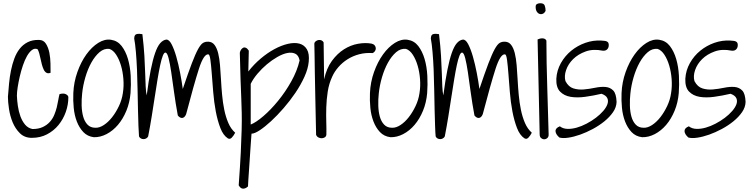

<svg xmlns="http://www.w3.org/2000/svg" viewBox="-20 -840 4577 1170"><path d="M28.3 -250Q31.2 -290 35.2 -331.1Q39.1 -372.1 46.9 -410.6Q54.7 -449.2 67.4 -483.4Q80.1 -517.6 100.1 -543Q120.1 -568.4 148.9 -583Q177.7 -597.7 217.8 -596.7Q245.1 -596.7 259.8 -573.7Q274.4 -550.8 280.8 -518.6Q287.1 -486.3 287.6 -452.1Q288.1 -418 288.1 -396.5Q273.4 -390.6 263.2 -396.5Q252.9 -402.3 246.6 -415.5Q240.2 -428.7 235.4 -446.3Q230.5 -463.9 227.1 -481.4Q223.6 -499 219.2 -514.6Q214.8 -530.3 209 -540Q191.4 -547.9 174.8 -535.2Q158.2 -522.5 144.5 -498.5Q130.9 -474.6 119.6 -441.4Q108.4 -408.2 100.6 -374.5Q92.8 -340.8 87.9 -309.6Q83 -278.3 83 -256.8Q84 -227.5 88.9 -193.8Q93.8 -160.2 104.5 -130.9Q115.2 -101.6 132.8 -80.6Q150.4 -59.6 177.7 -53.7Q214.8 -53.7 240.7 -65.9Q266.6 -78.1 283.7 -97.2Q300.8 -116.2 310.5 -139.6Q320.3 -163.1 326.2 -187Q332 -210.9 335.4 -231.9Q338.9 -252.9 342.8 -266.6Q368.2 -273.4 382.3 -265.6Q396.5 -257.8 396.5 -247.1Q396.5 -202.1 380.9 -157.7Q365.2 -113.3 336.4 -78.1Q307.6 -43 266.6 -21.5Q225.6 0 173.8 0Q129.9 0 101.6 -27.8Q73.2 -55.7 57.1 -94.7Q41 -133.8 34.7 -176.8Q28.3 -219.7 28.3 -250Z M551.8 -3.9Q512.7 -8.8 487.8 -35.2Q462.9 -61.5 448.2 -99.6Q433.6 -137.7 429.2 -183.1Q424.8 -228.5 426.8 -272.5Q429.7 -339.8 451.7 -401.4Q473.6 -462.9 506.3 -508.3Q539.1 -553.7 578.6 -578.6Q618.2 -603.5 656.2 -597.7Q696.3 -591.8 721.2 -559.6Q746.1 -527.3 759.8 -480.5Q773.4 -433.6 776.4 -378.4Q779.3 -323.2 775.4 -272.5Q770.5 -214.8 750 -165Q729.5 -115.2 698.7 -79.1Q668 -43 629.4 -22.9Q590.8 -2.9 551.8 -3.9ZM646.5 -542Q614.3 -545.9 586.4 -522Q558.6 -498 536.6 -458.5Q514.6 -418.9 500 -368.7Q485.4 -318.4 480.5 -269.5Q476.6 -234.4 477.5 -197.3Q478.5 -160.2 486.8 -129.9Q495.1 -99.6 513.2 -80.6Q531.2 -61.5 561.5 -61.5Q585.9 -60.5 612.8 -78.1Q639.6 -95.7 663.1 -125.5Q686.5 -155.3 704.6 -193.4Q722.7 -231.4 728.5 -271.5Q735.4 -313.5 731.9 -357.9Q728.5 -402.3 717.3 -440.4Q706.1 -478.5 688 -506.3Q669.9 -534.2 646.5 -542Z M827.1 -8.8Q825.2 -28.3 823.7 -71.8Q822.3 -115.2 820.8 -171.4Q819.3 -227.5 818.4 -291Q817.4 -354.5 814.9 -413.6Q812.5 -472.7 808.1 -523.4Q803.7 -574.2 797.9 -604.5Q797.9 -628.9 813 -632.3Q828.1 -635.7 847.7 -631.8Q856.4 -558.6 859.9 -499Q863.3 -439.5 864.7 -393.1Q866.2 -346.7 867.7 -313Q869.1 -279.3 874 -258.8Q885.7 -349.6 898.4 -413.1Q911.1 -476.6 925.3 -517.1Q939.5 -557.6 956.1 -576.7Q972.7 -595.7 992.2 -598.6Q1009.8 -600.6 1025.4 -570.8Q1041 -541 1054.2 -495.1Q1067.4 -449.2 1077.6 -396Q1087.9 -342.8 1093.8 -297.9Q1127 -396.5 1148.9 -454.1Q1170.9 -511.7 1187.5 -541.5Q1204.1 -571.3 1218.3 -579.1Q1232.4 -586.9 1250 -585.9Q1273.4 -585 1287.6 -565.9Q1301.8 -546.9 1309.6 -515.1Q1317.4 -483.4 1320.8 -441.9Q1324.2 -400.4 1326.7 -354.5Q1329.1 -308.6 1333.5 -261.2Q1337.9 -213.9 1346.7 -170.9Q1355.5 -127.9 1371.1 -91.3Q1386.7 -54.7 1413.1 -31.2Q1404.3 -13.7 1392.6 -1.5Q1380.9 10.7 1368.2 2.9Q1339.8 -15.6 1322.8 -60.1Q1305.7 -104.5 1294.9 -161.1Q1284.2 -217.8 1279.3 -278.8Q1274.4 -339.8 1270.5 -390.6Q1266.6 -441.4 1262.2 -474.6Q1257.8 -507.8 1250 -508.8Q1221.7 -512.7 1191.9 -419.9Q1162.1 -327.1 1114.3 -144.5Q1109.4 -131.8 1102.5 -126.5Q1095.7 -121.1 1088.9 -121.1Q1082 -121.1 1075.2 -125.5Q1068.4 -129.9 1063.5 -136.7Q1049.8 -210.9 1040.5 -279.3Q1031.2 -347.7 1023.4 -400.4Q1015.6 -453.1 1007.3 -485.4Q999 -517.6 989.3 -519.5Q980.5 -521.5 972.2 -500.5Q963.9 -479.5 956.1 -442.9Q948.2 -406.2 939.9 -356Q931.6 -305.7 922.9 -248Q914.1 -190.4 904.3 -129.4Q894.5 -68.4 882.8 -8.8Q878.9 -1 871.1 3.4Q863.3 7.8 855 7.8Q846.7 7.8 838.9 3.9Q831.1 0 827.1 -8.8Z M1434.6 289.1Q1443.4 168 1447.3 87.9Q1451.2 7.8 1452.6 -49.3Q1454.1 -106.4 1453.1 -150.4Q1452.1 -194.3 1450.2 -243.7Q1448.2 -293 1445.8 -356.9Q1443.4 -420.9 1441.4 -518.6Q1443.4 -529.3 1449.2 -537.6Q1455.1 -545.9 1462.4 -549.3Q1469.7 -552.7 1478.5 -548.8Q1487.3 -544.9 1496.1 -531.2L1493.2 -404.3Q1526.4 -447.3 1567.9 -482.4Q1609.4 -517.6 1651.9 -540.5Q1694.3 -563.5 1734.4 -572.8Q1774.4 -582 1804.2 -574.2Q1834 -566.4 1850.1 -539.6Q1866.2 -512.7 1861.3 -463.9Q1857.4 -420.9 1835 -371.6Q1812.5 -322.3 1779.8 -273.9Q1747.1 -225.6 1708 -180.7Q1668.9 -135.7 1631.8 -101.6Q1594.7 -67.4 1563 -46.4Q1531.2 -25.4 1512.7 -25.4Q1511.7 -11.7 1509.8 13.2Q1507.8 38.1 1505.9 69.8Q1503.9 101.6 1501.5 135.7Q1499 169.9 1497.1 201.2Q1495.1 232.4 1493.2 257.8Q1491.2 283.2 1491.2 295.9Q1486.3 300.8 1479.5 304.7Q1472.7 308.6 1464.8 309.6Q1457 310.5 1449.2 306.2Q1441.4 301.8 1434.6 289.1ZM1507.8 -81.1Q1540 -93.8 1585 -132.3Q1629.9 -170.9 1674.3 -225.1Q1718.8 -279.3 1754.9 -343.8Q1791 -408.2 1805.7 -471.7Q1799.8 -502.9 1779.3 -512.7Q1758.8 -522.5 1731 -517.1Q1703.1 -511.7 1669.9 -492.7Q1636.7 -473.6 1606 -447.8Q1575.2 -421.9 1548.8 -390.6Q1522.5 -359.4 1507.8 -329.1Z M1906.2 -18.6Q1903.3 -153.3 1901.4 -247.1Q1899.4 -340.8 1898.4 -402.3Q1897.5 -463.9 1897 -498.5Q1896.5 -533.2 1896 -549.8Q1895.5 -566.4 1895.5 -569.8Q1895.5 -573.2 1895.5 -574.2Q1896.5 -583 1904.3 -588.9Q1912.1 -594.7 1921.4 -596.2Q1930.7 -597.7 1939.5 -593.8Q1948.2 -589.8 1952.1 -581.1L1955.1 -356.4Q1969.7 -423.8 2002.4 -468.8Q2035.2 -513.7 2076.2 -539.6Q2117.2 -565.4 2161.6 -573.2Q2206.1 -581.1 2244.1 -574.2Q2256.8 -571.3 2263.2 -563.5Q2269.5 -555.7 2270 -546.4Q2270.5 -537.1 2265.1 -528.8Q2259.8 -520.5 2251 -516.6Q2207 -519.5 2168.5 -509.3Q2129.9 -499 2098.1 -479Q2066.4 -459 2042.5 -431.6Q2018.6 -404.3 2004.9 -374Q1984.4 -330.1 1977.1 -281.7Q1969.7 -233.4 1968.3 -185.5Q1966.8 -137.7 1968.3 -94.7Q1969.7 -51.8 1968.8 -19.5Q1967.8 -8.8 1959.5 -3.4Q1951.2 2 1940.9 2.4Q1930.7 2.9 1920.4 -2.4Q1910.2 -7.8 1906.2 -18.6Z M2359.4 -3.9Q2320.3 -8.8 2295.4 -35.2Q2270.5 -61.5 2255.9 -99.6Q2241.2 -137.7 2236.8 -183.1Q2232.4 -228.5 2234.4 -272.5Q2237.3 -339.8 2259.3 -401.4Q2281.2 -462.9 2314 -508.3Q2346.7 -553.7 2386.2 -578.6Q2425.8 -603.5 2463.9 -597.7Q2503.9 -591.8 2528.8 -559.6Q2553.7 -527.3 2567.4 -480.5Q2581.1 -433.6 2584 -378.4Q2586.9 -323.2 2583 -272.5Q2578.1 -214.8 2557.6 -165Q2537.1 -115.2 2506.3 -79.1Q2475.6 -43 2437 -22.9Q2398.4 -2.9 2359.4 -3.9ZM2454.1 -542Q2421.9 -545.9 2394 -522Q2366.2 -498 2344.2 -458.5Q2322.3 -418.9 2307.6 -368.7Q2293 -318.4 2288.1 -269.5Q2284.2 -234.4 2285.2 -197.3Q2286.1 -160.2 2294.4 -129.9Q2302.7 -99.6 2320.8 -80.6Q2338.9 -61.5 2369.1 -61.5Q2393.6 -60.5 2420.4 -78.1Q2447.3 -95.7 2470.7 -125.5Q2494.1 -155.3 2512.2 -193.4Q2530.3 -231.4 2536.1 -271.5Q2543 -313.5 2539.6 -357.9Q2536.1 -402.3 2524.9 -440.4Q2513.7 -478.5 2495.6 -506.3Q2477.5 -534.2 2454.1 -542Z M2634.8 -8.8Q2632.8 -28.3 2631.3 -71.8Q2629.9 -115.2 2628.4 -171.4Q2627 -227.5 2626 -291Q2625 -354.5 2622.6 -413.6Q2620.1 -472.7 2615.7 -523.4Q2611.3 -574.2 2605.5 -604.5Q2605.5 -628.9 2620.6 -632.3Q2635.7 -635.7 2655.3 -631.8Q2664.1 -558.6 2667.5 -499Q2670.9 -439.5 2672.4 -393.1Q2673.8 -346.7 2675.3 -313Q2676.8 -279.3 2681.6 -258.8Q2693.4 -349.6 2706.1 -413.1Q2718.8 -476.6 2732.9 -517.1Q2747.1 -557.6 2763.7 -576.7Q2780.3 -595.7 2799.8 -598.6Q2817.4 -600.6 2833 -570.8Q2848.6 -541 2861.8 -495.1Q2875 -449.2 2885.3 -396Q2895.5 -342.8 2901.4 -297.9Q2934.6 -396.5 2956.5 -454.1Q2978.5 -511.7 2995.1 -541.5Q3011.7 -571.3 3025.9 -579.1Q3040 -586.9 3057.6 -585.9Q3081.1 -585 3095.2 -565.9Q3109.4 -546.9 3117.2 -515.1Q3125 -483.4 3128.4 -441.9Q3131.8 -400.4 3134.3 -354.5Q3136.7 -308.6 3141.1 -261.2Q3145.5 -213.9 3154.3 -170.9Q3163.1 -127.9 3178.7 -91.3Q3194.3 -54.7 3220.7 -31.2Q3211.9 -13.7 3200.2 -1.5Q3188.5 10.7 3175.8 2.9Q3147.5 -15.6 3130.4 -60.1Q3113.3 -104.5 3102.5 -161.1Q3091.8 -217.8 3086.9 -278.8Q3082 -339.8 3078.1 -390.6Q3074.2 -441.4 3069.8 -474.6Q3065.4 -507.8 3057.6 -508.8Q3029.3 -512.7 2999.5 -419.9Q2969.7 -327.1 2921.9 -144.5Q2917 -131.8 2910.2 -126.5Q2903.3 -121.1 2896.5 -121.1Q2889.6 -121.1 2882.8 -125.5Q2876 -129.9 2871.1 -136.7Q2857.4 -210.9 2848.1 -279.3Q2838.9 -347.7 2831.1 -400.4Q2823.2 -453.1 2814.9 -485.4Q2806.6 -517.6 2796.9 -519.5Q2788.1 -521.5 2779.8 -500.5Q2771.5 -479.5 2763.7 -442.9Q2755.9 -406.2 2747.6 -356Q2739.3 -305.7 2730.5 -248Q2721.7 -190.4 2711.9 -129.4Q2702.1 -68.4 2690.4 -8.8Q2686.5 -1 2678.7 3.4Q2670.9 7.8 2662.6 7.8Q2654.3 7.8 2646.5 3.9Q2638.7 0 2634.8 -8.8Z M3255.9 -599.6Q3261.7 -602.5 3269.5 -604.5Q3277.3 -606.4 3284.7 -606.4Q3292 -606.4 3298.8 -603.5Q3305.7 -600.6 3309.6 -592.8Q3309.6 -529.3 3311 -455.6Q3312.5 -381.8 3314.9 -306.2Q3317.4 -230.5 3319.3 -157.2Q3321.3 -84 3323.2 -21.5Q3324.2 -6.8 3315.4 1Q3306.6 8.8 3296.4 8.8Q3286.1 8.8 3277.3 1.5Q3268.6 -5.9 3268.6 -21.5ZM3244.1 -798.8Q3244.1 -811.5 3252.9 -815.9Q3261.7 -820.3 3272.5 -820.3Q3293.9 -820.3 3299.3 -806.2Q3304.7 -792 3304.7 -773.4Q3298.8 -761.7 3289.1 -756.8Q3279.3 -752 3269 -754.9Q3258.8 -757.8 3251.5 -768.6Q3244.1 -779.3 3244.1 -798.8Z M3391.6 -70.3Q3410.2 -55.7 3437 -54.7Q3463.9 -53.7 3493.7 -62Q3523.4 -70.3 3554.2 -86.4Q3585 -102.5 3610.8 -122.1Q3636.7 -141.6 3655.8 -163.6Q3674.8 -185.5 3681.6 -205.6Q3688.5 -225.6 3680.7 -242.2Q3672.9 -258.8 3645.5 -268.6Q3595.7 -256.8 3545.9 -250Q3496.1 -243.2 3456.5 -250Q3417 -256.8 3392.6 -282.2Q3368.2 -307.6 3370.1 -360.4Q3373 -411.1 3397.9 -455.6Q3422.9 -500 3461.4 -531.2Q3500 -562.5 3547.4 -579.1Q3594.7 -595.7 3643.6 -592.8Q3653.3 -591.8 3661.6 -591.3Q3669.9 -590.8 3676.8 -587.9Q3683.6 -585 3687 -579.1Q3690.4 -573.2 3689.5 -561.5Q3688.5 -546.9 3678.7 -538.1Q3668.9 -529.3 3652.3 -531.2Q3594.7 -543 3548.8 -526.4Q3502.9 -509.8 3472.7 -480Q3442.4 -450.2 3429.7 -413.1Q3417 -376 3425.8 -345.7Q3444.3 -310.5 3474.1 -301.3Q3503.9 -292 3537.6 -294.9Q3571.3 -297.9 3606.4 -305.2Q3641.6 -312.5 3669.9 -310.1Q3698.2 -307.6 3716.8 -288.6Q3735.4 -269.5 3737.3 -218.8Q3736.3 -186.5 3715.8 -156.7Q3695.3 -127 3663.6 -101.1Q3631.8 -75.2 3592.8 -54.2Q3553.7 -33.2 3515.1 -19.5Q3476.6 -5.9 3442.9 -1Q3409.2 3.9 3388.7 -2Q3366.2 -21.5 3365.2 -40.5Q3364.3 -59.6 3391.6 -70.3Z M3892.6 -3.9Q3853.5 -8.8 3828.6 -35.2Q3803.7 -61.5 3789.1 -99.6Q3774.4 -137.7 3770 -183.1Q3765.6 -228.5 3767.6 -272.5Q3770.5 -339.8 3792.5 -401.4Q3814.5 -462.9 3847.2 -508.3Q3879.9 -553.7 3919.4 -578.6Q3959 -603.5 3997.1 -597.7Q4037.1 -591.8 4062 -559.6Q4086.9 -527.3 4100.6 -480.5Q4114.3 -433.6 4117.2 -378.4Q4120.1 -323.2 4116.2 -272.5Q4111.3 -214.8 4090.8 -165Q4070.3 -115.2 4039.6 -79.1Q4008.8 -43 3970.2 -22.9Q3931.6 -2.9 3892.6 -3.9ZM3987.3 -542Q3955.1 -545.9 3927.2 -522Q3899.4 -498 3877.4 -458.5Q3855.5 -418.9 3840.8 -368.7Q3826.2 -318.4 3821.3 -269.5Q3817.4 -234.4 3818.4 -197.3Q3819.3 -160.2 3827.6 -129.9Q3835.9 -99.6 3854 -80.6Q3872.1 -61.5 3902.3 -61.5Q3926.8 -60.5 3953.6 -78.1Q3980.5 -95.7 4003.9 -125.5Q4027.3 -155.3 4045.4 -193.4Q4063.5 -231.4 4069.3 -271.5Q4076.2 -313.5 4072.8 -357.9Q4069.3 -402.3 4058.1 -440.4Q4046.9 -478.5 4028.8 -506.3Q4010.7 -534.2 3987.3 -542Z M4177.7 -70.3Q4196.3 -55.7 4223.1 -54.7Q4250 -53.7 4279.8 -62Q4309.6 -70.3 4340.3 -86.4Q4371.1 -102.5 4397 -122.1Q4422.9 -141.6 4441.9 -163.6Q4460.9 -185.5 4467.8 -205.6Q4474.6 -225.6 4466.8 -242.2Q4459 -258.8 4431.6 -268.6Q4381.8 -256.8 4332 -250Q4282.2 -243.2 4242.7 -250Q4203.1 -256.8 4178.7 -282.2Q4154.3 -307.6 4156.2 -360.4Q4159.2 -411.1 4184.1 -455.6Q4209 -500 4247.6 -531.2Q4286.1 -562.5 4333.5 -579.1Q4380.9 -595.7 4429.7 -592.8Q4439.5 -591.8 4447.8 -591.3Q4456.1 -590.8 4462.9 -587.9Q4469.7 -585 4473.1 -579.1Q4476.6 -573.2 4475.6 -561.5Q4474.6 -546.9 4464.8 -538.1Q4455.1 -529.3 4438.5 -531.2Q4380.9 -543 4335 -526.4Q4289.1 -509.8 4258.8 -480Q4228.5 -450.2 4215.8 -413.1Q4203.1 -376 4211.9 -345.7Q4230.5 -310.5 4260.3 -301.3Q4290 -292 4323.7 -294.9Q4357.4 -297.9 4392.6 -305.2Q4427.7 -312.5 4456.1 -310.1Q4484.4 -307.6 4502.9 -288.6Q4521.5 -269.5 4523.4 -218.8Q4522.5 -186.5 4502 -156.7Q4481.4 -127 4449.7 -101.1Q4418 -75.2 4378.9 -54.2Q4339.8 -33.2 4301.3 -19.5Q4262.7 -5.9 4229 -1Q4195.3 3.9 4174.8 -2Q4152.3 -21.5 4151.4 -40.5Q4150.4 -59.6 4177.7 -70.3Z"/></svg>

Font: Shadows Into Light Two
Style: Regular
Weight: 400
Designer: Kimberly Geswein
Foundry: Kimberly Geswein
Version: Version 1.003 2012